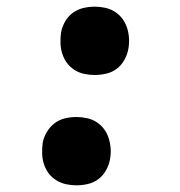

<svg xmlns="http://www.w3.org/2000/svg" viewBox="-20 -548 540 576"><path d="M209 8Q193 8 177.5 4.5Q162 1 148.5 -7.5Q135 -16 126 -28Q117 -40 112 -55Q107 -70 106.5 -86.5Q106 -103 108 -119Q111 -136 120.5 -152Q130 -168 144 -178.5Q158 -189 175 -193Q192 -197 209 -197Q225 -197 241 -193.5Q257 -190 270 -181.5Q283 -173 292 -161Q301 -149 306 -133.5Q311 -118 312 -102Q313 -86 310 -70Q307 -53 298 -37Q289 -21 275 -10.5Q261 0 243.5 4Q226 8 209 8ZM264 -323Q248 -323 232 -326.5Q216 -330 203 -338.5Q190 -347 181 -359Q172 -371 167 -386.5Q162 -402 161.5 -418Q161 -434 163 -450Q166 -467 175 -483Q184 -499 198.5 -509.5Q213 -520 230 -524Q247 -528 264 -528Q280 -528 296 -524.5Q312 -521 325 -512.5Q338 -504 347 -492Q356 -480 361 -465Q366 -450 367 -433.5Q368 -417 365 -401Q362 -384 353 -368Q344 -352 330 -341.5Q316 -331 298.5 -327Q281 -323 264 -323Z"/></svg>

Font: Iosevka Extrabold
Style: Italic
Weight: 800
Italic angle: -9°
Monospace: yes
Designer: Belleve Invis
Foundry: Belleve Invis
Version: Version 32.5.0; ttfautohint (v1.8.4)